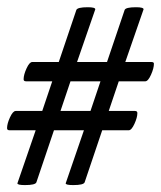

<svg xmlns="http://www.w3.org/2000/svg" viewBox="-22 -540 456 544"><path d="M48.8 -15.6Q27.3 -15.6 27.3 -20.5L79.1 -170.9H4.9Q-2 -170.9 -2 -176.8Q-2 -189.5 6.3 -207.5Q14.6 -225.6 22.5 -225.6H97.7L126 -309.6H51.8Q44.9 -309.6 44.9 -315.4Q44.9 -328.1 53.2 -346.2Q61.5 -364.3 69.3 -364.3H144.5L194.3 -511.7Q197.3 -519.5 226.6 -519.5Q248 -519.5 248 -513.7L196.3 -364.3H281.2L331.1 -511.7Q334 -519.5 363.3 -519.5Q384.8 -519.5 384.8 -513.7L333 -364.3H407.2Q414.1 -364.3 414.1 -359.4Q414.1 -346.7 405.8 -328.1Q397.5 -309.6 389.6 -309.6H314.5L286.1 -225.6H360.4Q367.2 -225.6 367.2 -219.7Q367.2 -207 358.9 -189Q350.6 -170.9 342.8 -170.9H267.6L217.8 -23.4Q214.8 -15.6 185.5 -15.6Q164.1 -15.6 164.1 -20.5L215.8 -170.9H130.9L81.1 -23.4Q78.1 -15.6 48.8 -15.6ZM149.4 -225.6H234.4L262.7 -309.6H177.7Z"/></svg>

Font: Crimson Text
Style: Italic
Weight: 400
Italic angle: -11°
Designer: Sebastian Kosch
Foundry: Sebastian Kosch
Version: Version 1.100; ttfautohint (v1.8.4)